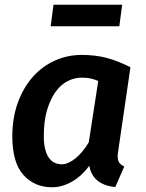

<svg xmlns="http://www.w3.org/2000/svg" viewBox="-20 -776 617 811"><path d="M480 -143Q477 -126 477 -116Q477 -98 484 -88.5Q491 -79 505 -73L467 14Q372 5 357 -76Q325 -32 283.5 -8.5Q242 15 200 15Q125 15 78.5 -37.5Q32 -90 32 -200Q32 -278 55 -341.5Q78 -405 117.5 -450Q157 -495 210.5 -519.5Q264 -544 325 -544Q383 -544 430.5 -531.5Q478 -519 531 -492ZM241 -82Q267 -82 298 -106.5Q329 -131 355 -175L395 -434Q376 -442 360.5 -445Q345 -448 325 -448Q294 -448 265 -433Q236 -418 214 -387Q192 -356 178.5 -310Q165 -264 165 -201Q165 -168 171 -145Q177 -122 187.5 -108Q198 -94 212 -88Q226 -82 241 -82ZM484 -665H194L206 -756H496Z"/></svg>

Font: Xgbmvzvtohvqztyvzapvmeyoton
Style: Regular
Weight: 500
Italic angle: -8°
Designer: Carrois Corporate & Edenspiekermann
Foundry: Carrois Corporate GbR & Edenspiekermann AG
Version: Version 2.001